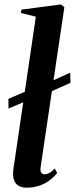

<svg xmlns="http://www.w3.org/2000/svg" viewBox="-20 -837 338 868"><path d="M18.5 -346.5 18 -390 132.5 -439.5 177.5 -454 297.5 -508.5 298.5 -462.5 175.5 -407.5 128 -392.5ZM163 -77.5Q162 -61 167.5 -55Q173 -49 181.5 -49Q190.5 -49 202.2 -54.8Q214 -60.5 227.5 -75.5L238.5 -55Q222 -34.5 201 -19.5Q180 -4.5 154.8 3.5Q129.5 11.5 100.5 11.5Q82 11.5 68 5Q54 -1.5 46.5 -15.5Q39 -29.5 39 -52.5Q39 -57.5 39.8 -65.5Q40.5 -73.5 42 -84.2Q43.5 -95 45.5 -106L142 -761.5L74.5 -778.5L77 -793.5L255.5 -817L271 -804.5Z"/></svg>

Font: Merriweather 144pt SemiBold
Style: Italic
Weight: 600
Italic angle: -7.8°
Version: Version 2.101